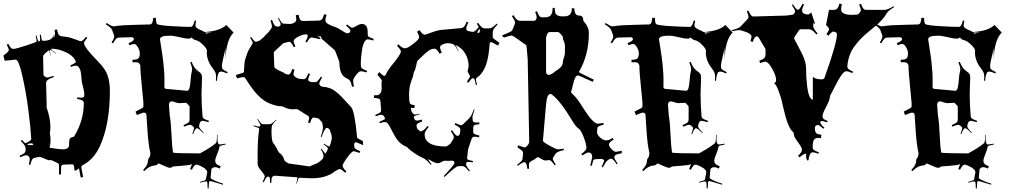

<svg xmlns="http://www.w3.org/2000/svg" viewBox="-34 -936 5847 1108"><path d="M259.8 -12.2 252.9 -11.2Q242.2 -11.2 221.9 -21Q201.7 -30.8 191.9 -30.8L165 -24.9Q156.7 -23.4 151.9 -16.1Q147 -8.8 140.6 16.1L132.8 13.2Q137.7 -12.2 137.7 -19.5Q137.7 -26.9 131.8 -33.4Q126 -40 116.7 -40Q107.4 -40 83 -28.8L79.1 -37.1Q101.6 -47.4 107.7 -53.5Q113.8 -59.6 113.8 -67.9V-77.1Q113.8 -86.9 108.6 -95.9Q103.5 -105 85.9 -123L91.8 -128.9Q106.4 -113.3 111.8 -108.9V-109.9Q146 -122.6 146 -133.8V-138.2Q143.6 -190.9 130.4 -295.2Q117.2 -399.4 95.7 -495.6Q74.2 -591.8 56.6 -591.8H52.7Q42.5 -589.4 -7.3 -585.9L-14.2 -615.2L8.8 -633.8Q17.1 -643.1 17.1 -647.9Q17.1 -652.8 4.9 -678.2L13.7 -683.1Q23.4 -665.5 29.1 -659.7Q34.7 -653.8 44.9 -653.8Q55.2 -653.8 116.5 -673.1Q177.7 -692.4 177.7 -697.8Q177.7 -703.1 171.9 -730L176.8 -731Q185.1 -696.8 190.9 -696.8Q197.8 -699.2 197.8 -706.3Q197.8 -713.4 195.8 -734.9L201.7 -735.8Q206.1 -704.6 209.2 -702.4Q212.4 -700.2 220.2 -700.4Q228 -700.7 235.8 -701.9Q243.7 -703.1 252.9 -707Q270 -713.9 279.8 -737.8L281.7 -736.8L273.9 -716.8Q283.7 -725.6 283.7 -736.8Q283.7 -748 280.8 -763.2L294.9 -766.1Q299.8 -741.7 306.2 -734.4Q312.5 -727.1 324 -726.3Q335.4 -725.6 346.2 -723.6Q356.9 -721.7 363.8 -720.5Q370.6 -719.2 381.6 -715.3Q392.6 -711.4 395.5 -710.4Q420.9 -702.1 423.3 -700.2Q425.8 -698.2 433.8 -698.2Q441.9 -698.2 462.9 -724.1L469.7 -717.8Q450.7 -694.8 450.7 -687.3Q450.7 -679.7 460.4 -663.8Q470.2 -647.9 492.9 -622.6Q515.6 -597.2 533 -579.8Q550.3 -562.5 566.4 -540Q600.1 -493.7 600.1 -410.2Q600.1 -221.2 543.5 -94.7Q507.8 -15.6 442.9 17.1Q435.1 22 435.1 29.8L445.8 85.9L431.6 87.9L421.9 35.2L405.8 47.9H396Q393.6 16.6 388.9 14.4Q384.3 12.2 378.9 12.2L334 14.2Q318.8 14.2 318.8 28.8L317.9 70.8H306.6V18.1Q306.6 9.8 298.8 4.9L267.1 -9.8Q263.2 -12.2 259.8 -12.2ZM253.9 -166 257.8 -132.8Q257.8 -114.3 253.9 -85.9L243.7 -117.2L253.9 -82L254.9 -83Q308.6 -74.2 327.9 -74.2Q347.2 -74.2 355.5 -80.8Q363.8 -87.4 364.7 -97.2Q365.7 -106.9 365.2 -117.2Q364.7 -141.6 384.8 -145Q392.1 -145 395 -150.9Q449.7 -240.7 449.7 -342.8Q449.7 -359.9 410.6 -365.2L412.1 -374Q429.7 -372.1 437.5 -372.1Q452.6 -372.1 452.6 -388.9Q452.6 -405.8 446 -430.9Q439.5 -456.1 438.7 -460.2Q438 -464.4 436.3 -484.1Q434.6 -503.9 432.6 -518.1Q430.7 -532.2 423.1 -544.7Q415.5 -557.1 403.8 -557.1Q392.1 -557.1 376 -549.8L372.1 -559.1Q389.6 -565.9 396.5 -571.5Q403.3 -577.1 403.8 -577.1H404.8Q393.1 -612.3 347.9 -633.5Q302.7 -654.8 265.6 -654.8Q263.7 -654.8 259.8 -652.8Q259.8 -649.9 289.1 -628.9L288.1 -627Q259.8 -647.9 257.8 -647.9L254.9 -647Q253.9 -647 253.9 -642.6Q253.9 -638.2 259.8 -610.8H258.8Q251 -646 249 -646H248Q214.8 -621.6 214.8 -610.8L216.8 -506.8Q216.8 -497.1 232.4 -490.2Q234.9 -488.8 239.3 -488.8Q243.7 -488.8 273.9 -498L276.9 -491.2Q231.9 -477.1 231.9 -458L234.9 -339.8V-315.9Q256.8 -253.9 256.8 -204.1Q256.8 -185.5 253.9 -166ZM121.1 -103Q128.9 -99.1 136.7 -99.1L150.9 -98.1Q154.8 -98.1 158.7 -104Q153.8 -108.9 145 -108.9Q136.2 -108.9 121.1 -103ZM254.9 -83 253.9 -85V-85.9ZM166 -97.2 164.1 -99.1Z M811 -272.9Q811 -286.1 793.9 -286.1Q791 -286.1 755.9 -272L748 -292Q793 -314 793 -317.9L793.9 -336.9Q794.4 -341.8 784.9 -433.8Q775.4 -525.9 775.9 -558.1Q772.5 -568.4 766.6 -572.8Q760.7 -577.1 745.1 -577.1L731 -576.2L730 -590.8Q760.7 -591.8 766.1 -600.6Q772.9 -611.8 772.9 -627.9Q772.9 -644 762 -663.1Q751 -682.1 740.2 -682.1Q729.5 -682.1 712.9 -674.8L708 -687Q727.5 -695.3 733.2 -700.2Q738.8 -705.1 738.8 -712.9Q733.9 -721.2 726.1 -721.2L653.8 -719.2Q644.5 -719.2 637.5 -713.4Q630.4 -707.5 618.2 -686L609.9 -689.9Q625 -715.8 625 -723.1Q625 -730.5 623.3 -735.4Q621.6 -740.2 618.7 -746.8Q615.7 -753.4 614.3 -759.8Q609.9 -775.4 576.2 -795.9L581.1 -803.2Q609.9 -784.2 619.9 -784.2Q629.9 -784.2 647 -787.4Q664.1 -790.5 742.2 -792.5Q820.3 -794.4 826.2 -794.9L823.7 -793.9Q833.5 -794.9 837.9 -796.9Q848.1 -801.8 850.1 -833H865.7Q865.7 -799.3 874.5 -795.9Q889.2 -789.1 960.7 -784.9Q1032.2 -780.8 1066.9 -780.8Q1080.6 -780.8 1089.8 -817.9L1098.1 -815.9Q1093.8 -799.8 1093.8 -790Q1093.8 -780.3 1102.3 -774.2Q1110.8 -768.1 1125.7 -761.7Q1140.6 -755.4 1147 -751Q1236.8 -756.8 1272 -792L1314 -748Q1271.5 -707 1267.1 -591.8V-660.2Q1265.1 -643.6 1256.1 -607.4Q1247.1 -571.3 1246.6 -556.6Q1246.1 -542 1251.7 -536.4Q1257.3 -530.8 1279.8 -520L1276.9 -512.2Q1252.4 -522.9 1244.1 -522.9Q1235.8 -522.9 1232.4 -520.5Q1221.7 -513.2 1217.8 -469.2L1211.9 -470.2Q1212.9 -481 1212.9 -494.9Q1212.9 -508.8 1208.3 -518.8Q1203.6 -528.8 1194.3 -541Q1159.2 -585.9 1159.2 -633.8L1160.2 -643.1Q1160.2 -654.8 1137.5 -677.5Q1114.7 -700.2 1097.2 -703.9Q1079.6 -707.5 1072.8 -720.2Q1065.9 -712.9 1051.5 -712.9Q1037.1 -712.9 1002.7 -721.4Q968.3 -730 944.8 -730Q889.2 -730 889.2 -709Q892.6 -686.5 896.7 -660.2Q900.9 -633.8 904.3 -609.6Q907.7 -585.4 908.7 -573.5Q909.7 -561.5 911.6 -542Q915 -507.3 915 -478.8Q915 -450.2 914.6 -436.5Q914.1 -422.9 927.7 -422.9L1044.9 -412.1Q1055.7 -412.1 1060.1 -430.7Q1064.5 -449.2 1066.4 -478.3Q1068.4 -507.3 1071.5 -517.6Q1074.7 -527.8 1074.7 -537.6Q1074.7 -547.4 1064 -576.2L1071.8 -579.1Q1085.9 -542.5 1105.5 -528.8Q1124.5 -515.6 1128.2 -508.1Q1131.8 -500.5 1131.8 -486.8L1128.9 -394Q1128.9 -328.1 1134.8 -265.1Q1134.8 -257.3 1141.6 -252Q1148.4 -246.6 1171.9 -238.8L1168.9 -231Q1141.6 -238.8 1135.7 -238.8Q1117.2 -238.8 1114.7 -207Q1114.7 -197.3 1141.1 -170.9L1138.2 -168Q1111.8 -195.8 1104 -195.8H1102.1Q1092.8 -195.8 1080.1 -161.1L1076.2 -163.1Q1085.9 -191.9 1085.9 -196.8Q1085.9 -201.7 1083 -203.1L1074.7 -210.9Q1068.4 -215.8 1061 -215.8Q1053.7 -215.8 1028.8 -205.1L1024.9 -213.9Q1047.9 -223.6 1054 -229.5Q1060.1 -235.4 1060.1 -244.1V-320.8Q1060.1 -323.7 1050.5 -333Q1041 -342.3 1041 -342.8L1001 -340.8Q993.2 -340.3 978.3 -345.7Q963.4 -351.1 958 -351.1Q940.9 -351.1 940.9 -329.1L945.8 -267.1Q952.6 -231 955.6 -160.2Q958.5 -89.4 964.8 -55.2Q983.9 -50.8 1120.1 -50.8Q1126 -54.2 1139.4 -61.8Q1152.8 -69.3 1160.2 -73.7Q1167.5 -78.1 1178.2 -85Q1196.3 -96.7 1212.9 -110.8Q1217.8 -119.6 1218.8 -157.2H1222.2L1220.7 -134.8Q1220.7 -102.1 1235.8 -102.1Q1240.2 -102.1 1267.1 -106.9L1268.1 -102.1Q1236.8 -95.7 1234.1 -92.5Q1231.4 -89.4 1230.7 -81.1Q1230 -72.8 1219 -46.4Q1208 -20 1208 -8.5Q1208 2.9 1214.1 9.3Q1220.2 15.6 1239.7 23.9L1233.9 37.1Q1219.7 28.8 1206.8 28.8Q1193.8 28.8 1186 40L1181.2 90.8Q1181.2 95.2 1204.1 105.7Q1227.1 116.2 1253.9 124L1252.9 129.9L1182.1 108.9Q1175.3 108.9 1173.8 112.3Q1172.4 115.7 1171.9 116.2L1169.9 151.9L1164.1 150.9Q1163.6 145 1163.6 137Q1163.6 128.9 1163.3 125.2Q1163.1 121.6 1162.1 117.7Q1161.1 110.8 1154.1 110.8Q1147 110.8 1121.1 118.2L1120.1 113.8Q1149.9 105.5 1152.3 102.3Q1154.8 99.1 1154.8 96.2L1162.1 58.1Q1162.1 43.5 1136.5 28.8Q1110.8 14.2 1098.1 14.2Q1087.9 14.2 1072.8 43.9L1063 39.1Q1065.4 31.2 1069.8 21.5Q1074.2 11.7 1074.7 8.8Q1071.8 16.6 1021.7 20Q971.7 23.4 962.9 24.9Q957 32.2 946.8 32.2Q936.5 32.2 912.4 20.8Q888.2 9.3 880.9 6.8Q870.1 19 856.4 19.5Q829.1 20.5 797.9 51.8L792 44.9Q793 43 801 34.2Q809.1 25.4 814.2 14.4Q819.3 3.4 819.3 -2.9Q819.3 -20 830.1 -30.8L832 -40L834 -50.8Q821.8 -104.5 817.4 -178Q813 -251.5 811 -272.9ZM1149.9 -749 1157.7 -741.2Q1169.9 -747.1 1189 -747.1ZM737.8 -714.8 738.8 -713.9Z M1461.9 -205.1Q1465.8 -205.1 1468.8 -213.9Q1468.8 -218.8 1450.7 -248L1453.6 -250Q1474.1 -219.2 1481 -219.2H1522.9Q1532.7 -219.2 1559.6 -245.1L1562 -243.2Q1534.7 -217.3 1534.7 -207L1532.7 -181.2Q1532.7 -118.2 1544.9 -107.9Q1553.2 -99.1 1563.5 -77.9Q1573.7 -56.6 1576.7 -55.2Q1598.6 -41.5 1606 -14.2Q1607.4 -9.3 1609.9 -6.8L1628.9 6.8L1748.5 23.9L1751 24.9L1800.8 3.9Q1806.2 -1.5 1815.4 -7.8Q1833 -19.5 1833 -35.2Q1833 -50.8 1816.9 -75.2L1820.8 -78.1L1842.8 -49.8Q1847.7 -53.7 1852.8 -64Q1857.9 -74.2 1857.9 -78.1Q1857.9 -82 1854.5 -85.9Q1851.1 -89.8 1833 -103L1835 -106.9Q1860.4 -90.8 1865 -90.8Q1869.6 -90.8 1875.2 -111.8Q1880.9 -132.8 1880.9 -139.6Q1880.9 -146.5 1878.9 -157.2L1870.6 -182.1Q1870.6 -187.5 1863.8 -192.9Q1856.9 -198.2 1852.5 -198.2Q1840.3 -198.2 1821.8 -145L1816.9 -147Q1829.6 -181.2 1829.6 -203.1L1826.7 -223.1Q1826.7 -226.1 1824.7 -230L1806.6 -250Q1804.2 -252.4 1799.8 -253.9L1781.7 -256.8L1774.9 -257.8Q1764.6 -257.8 1754.9 -225.1L1743.7 -229Q1750 -250.5 1750 -256.3Q1750 -265.6 1738.8 -270L1683.6 -305.2Q1680.7 -306.2 1673.8 -306.2L1652.8 -305.2Q1628.4 -305.2 1599.6 -320.8Q1594.7 -323.2 1579.1 -323.5Q1563.5 -323.7 1536.4 -333.3Q1509.3 -342.8 1489 -356.7Q1468.8 -370.6 1448.2 -393.1Q1419.9 -423.8 1382.8 -482.9Q1377.9 -491.2 1370.8 -491.2Q1363.8 -491.2 1334 -483.9L1326.7 -502.9Q1373.5 -516.1 1373.5 -520Q1374.5 -528.3 1375 -544.9Q1377 -583 1379.9 -589.8L1393.6 -630.9Q1397.9 -643.1 1411.4 -664.3Q1424.8 -685.5 1424.8 -689.5Q1424.8 -693.4 1409.7 -719.2L1415.5 -723.1Q1434.1 -694.8 1441.9 -694.8Q1444.8 -694.8 1446.8 -695.8L1464.8 -702.1Q1484.9 -717.3 1510.3 -745.1Q1535.6 -772.9 1535.6 -782.7Q1535.6 -792.5 1526.9 -817.9L1535.6 -820.8Q1547.4 -791 1554.2 -786.6Q1562 -782.2 1569.3 -782.2Q1576.7 -782.2 1581.3 -786.9Q1585.9 -791.5 1585.9 -796.9Q1585.9 -802.2 1569.8 -831.1L1573.7 -834Q1588.9 -807.1 1592.8 -803.7Q1596.7 -800.3 1599.6 -799.8L1633.8 -797.9Q1648.4 -796.9 1662.1 -804Q1675.8 -811 1675.8 -822.5Q1675.8 -834 1672.9 -848.1L1689 -851.1Q1692.9 -829.1 1699 -822Q1705.1 -814.9 1715.8 -814.9L1802.7 -816.9Q1815.4 -816.9 1822.3 -823.5Q1829.1 -830.1 1836.9 -854L1850.6 -850.1Q1843.8 -831.5 1843.8 -819.1Q1843.8 -806.6 1858.2 -798.1Q1872.6 -789.6 1894.3 -782.2Q1916 -774.9 1939 -759.5Q1961.9 -744.1 1968.8 -744.1Q1988.3 -744.1 1987.8 -757.8Q1987.8 -768.1 1962.9 -788.1L1968.8 -794.9Q1991.7 -775.9 1998.5 -775.9Q2005.4 -775.9 2023.7 -786.9Q2042 -797.9 2053.7 -797.9Q2087.9 -797.9 2087.9 -750V-740.2Q2087.9 -732.9 2088.9 -729.5Q2092.3 -721.2 2122.6 -711.9L2119.6 -702.1Q2099.1 -709 2088.1 -709Q2077.1 -709 2068.1 -691.7Q2059.1 -674.3 2055.2 -647.5Q2047.9 -597.2 2048.1 -573.7Q2048.3 -550.3 2050.3 -546.9Q2055.2 -537.1 2085 -526.9L2080.6 -518.1Q2060.1 -524.9 2048.3 -524.9Q2036.6 -524.9 2020.3 -502.7Q2003.9 -480.5 2003.9 -470.5Q2003.9 -460.4 2008.8 -437L1997.6 -435.1Q1992.2 -460 1986.3 -469Q1980.5 -478 1970.7 -481.9Q1944.3 -493.2 1934.6 -516.6Q1924.8 -540 1924.8 -575.2Q1924.8 -578.1 1912.6 -610.4Q1900.4 -642.6 1898.9 -645L1834 -702.1Q1818.8 -710.9 1818.8 -726.1L1814 -725.1Q1808.1 -725.1 1794.9 -732.9Q1815.9 -716.3 1815.9 -711.9Q1815.9 -710 1812 -710L1764.6 -720.2Q1752.9 -720.2 1736.8 -690.9L1729 -695.8Q1741.7 -717.8 1741.7 -727.8Q1741.7 -737.8 1732.9 -737.8Q1712.4 -737.8 1686.5 -724.1Q1660.6 -710.4 1660.6 -698.2Q1660.6 -689 1670.9 -668L1660.6 -664.1Q1647 -694.8 1634.8 -694.8L1628.9 -693.8L1602.5 -687L1597.7 -684.1Q1591.3 -677.2 1577.6 -665Q1545.9 -637.7 1545.9 -632.8L1548.8 -551.8Q1548.8 -541.5 1577.6 -528.6Q1606.4 -515.6 1611.3 -511.7Q1619.1 -505.9 1631.1 -505.9Q1643.1 -505.9 1652.8 -538.1L1665.5 -534.2Q1659.7 -515.6 1659.7 -507.3Q1659.7 -499 1672.9 -490Q1686 -481 1696.8 -481L1716.8 -479Q1727.5 -479 1733.6 -488.3Q1739.7 -497.6 1745.6 -513.2L1754.9 -508.8Q1744.6 -485.4 1744.6 -477.1Q1744.6 -461.9 1775.4 -461.9Q1781.2 -461.9 1786.6 -461.9Q1798.3 -461.9 1817.9 -494.1L1824.7 -488.8Q1808.6 -461.9 1808.6 -454.6Q1808.6 -447.3 1814.5 -441.2Q1820.3 -435.1 1834.2 -434.8Q1848.1 -434.6 1867.9 -427.5Q1887.7 -420.4 1905 -406.5Q1922.4 -392.6 1934.6 -380.1Q1946.8 -367.7 1964.1 -348.1Q1981.4 -328.6 1991.7 -318.8Q2012.7 -297.9 2026.9 -141.1Q2026.9 -138.7 2059.6 -122.1L2062 -98.1L2022 -115.2Q2017.6 -115.2 2013.7 -112.8H2014.6Q2011.2 -110.8 2009.8 -104V-95.2Q2009.8 -85 2015.4 -78.9Q2021 -72.8 2044.9 -63L2040.5 -53.2Q2016.6 -63 2006.3 -63Q1996.1 -63 1969.5 -26.4Q1942.9 10.3 1942.9 20.8Q1942.9 31.2 1964.8 53.2L1958 61Q1935.5 40 1928.7 40Q1921.9 40 1917.2 42.2Q1912.6 44.4 1907.5 47.6Q1902.3 50.8 1899.9 51.8Q1850.6 92.8 1763.7 92.8L1691.9 89.8Q1688 89.8 1677.7 125L1675.8 124Q1682.6 93.3 1682.6 90.6Q1682.6 87.9 1681.6 86.9H1677.7L1553.7 78.1Q1541.5 78.1 1536.6 86.4Q1531.7 94.7 1531.7 119.1L1524.9 120.1Q1523.9 87.9 1520.3 85.4Q1516.6 83 1511.7 83Q1502.9 83 1487.8 116.2L1481.9 112.8Q1493.7 89.4 1493.7 81.3Q1493.7 73.2 1473.1 49.1Q1452.6 24.9 1452.6 11.2V-42Q1452.6 -137.2 1461.9 -191.9Q1461.9 -194.3 1460.9 -195.3Q1458.5 -198.7 1428.7 -208L1429.7 -212.9Q1455.1 -205.1 1461.9 -205.1Z M2717.8 -229 2731.4 -230 2732.4 -219.2Q2707.5 -216.8 2702.1 -212.9Q2696.8 -209 2696.8 -199.2V-179.2Q2696.8 -171.9 2698.2 -168.5Q2701.7 -160.2 2732.4 -153.8L2730.5 -143.1Q2714.8 -147 2708.5 -147Q2702.1 -147 2700 -146.5Q2697.8 -146 2696.3 -145.8Q2694.8 -145.5 2693.4 -143.8Q2691.9 -142.1 2691.2 -141.6Q2690.4 -141.1 2689.2 -138.7Q2688 -136.2 2688 -136Q2688 -135.7 2685.3 -127.9Q2682.6 -120.1 2677.7 -105.5L2669.4 -81.1Q2666.5 -71.8 2666.5 -70.8L2661.6 -21Q2661.6 -12.7 2695.3 -6.8L2694.3 1Q2676.8 -2 2670.2 -2Q2663.6 -2 2660.9 -0.5Q2658.2 1 2657.7 2Q2655.8 4.4 2655.8 13.4Q2655.8 22.5 2677.7 48.8L2672.4 53.2Q2648.9 22.9 2637.7 22.9H2611.3Q2596.2 22.9 2531.7 85L2526.4 80.1Q2587.4 16.6 2588.4 4.9V2Q2586.9 -8.8 2573.7 -8.8L2552.7 -7.8Q2538.6 -7.8 2533.9 -8.3Q2529.3 -8.8 2527.3 -7.8L2500.5 4.9Q2498.5 5.9 2491.2 5.9Q2483.9 5.9 2471.4 0.7Q2459 -4.4 2455.6 -7.8L2435.5 -18.1Q2438 -12.7 2456.5 12.2L2451.7 15.1Q2427.7 -15.6 2407 -24.2Q2386.2 -32.7 2357.2 -52.2Q2328.1 -71.8 2316.4 -85.9L2311.5 -88.9Q2282.2 -101.1 2264.6 -122.1Q2247.1 -143.1 2231 -175.5Q2214.8 -208 2206.5 -220Q2198.2 -231.9 2187.5 -231.9Q2176.8 -231.9 2157.7 -225.1L2154.3 -231.9L2188.5 -249Q2182.6 -273.9 2165.5 -273.9Q2156.7 -273.9 2134.8 -265.1L2131.3 -272.9Q2154.3 -282.2 2159.9 -287.1Q2165.5 -292 2165.5 -299.8L2161.6 -348.1Q2161.1 -356.4 2159.7 -360.4Q2155.3 -369.1 2123.5 -371.1L2124.5 -386.2H2135.7Q2168.5 -386.2 2168.5 -428.2L2167.5 -453.1L2169.4 -471.2Q2169.4 -476.1 2143.6 -504.9L2154.3 -520Q2178.7 -497.1 2183.3 -497.6Q2188 -498 2193.4 -506.8Q2203.1 -530.8 2234.9 -569.1Q2266.6 -607.4 2276.4 -628.9Q2279.3 -633.3 2279.3 -640.9Q2279.3 -648.4 2257.3 -671.9L2265.6 -680.2Q2287.1 -657.2 2302.7 -657.2Q2318.4 -657.2 2351.6 -683.3Q2384.8 -709.5 2384.8 -720.7Q2384.8 -731.9 2372.6 -752.9L2387.7 -762.2Q2403.3 -735.8 2417.5 -735.8Q2421.9 -735.8 2460.4 -750Q2499 -764.2 2522.5 -764.2L2627.4 -773.9Q2636.7 -774.9 2643.3 -781.5Q2649.9 -788.1 2659.7 -811L2668.5 -807.1Q2656.7 -780.3 2656.7 -773.4Q2656.7 -766.6 2658.7 -763.2Q2661.1 -758.3 2668.5 -756.8L2687.5 -752.9Q2690.4 -752 2696 -752Q2701.7 -752 2706.5 -756.8L2702.6 -766.1Q2703.6 -762.2 2708.5 -757.8Q2716.3 -764.6 2728.5 -779.8L2729.5 -778.8L2717.8 -798.8L2724.6 -804.2Q2739.7 -783.2 2747.3 -777.6Q2754.9 -772 2764.6 -772H2786.6Q2796.4 -772 2805.4 -777.1Q2814.5 -782.2 2832.5 -799.8L2837.4 -794.9Q2819.8 -776.4 2814.7 -767.6Q2809.6 -758.8 2809.6 -749V-720.2Q2809.6 -715.3 2848.6 -688L2839.4 -672.9Q2804.7 -692.9 2801.8 -692.9Q2791.5 -692.9 2791.5 -682.1Q2784.7 -573.7 2753.4 -525.4Q2738.8 -502.9 2725.6 -493.9Q2712.4 -484.9 2712.4 -478.3Q2712.4 -471.7 2718.8 -446.8L2712.4 -444.8Q2706.1 -477.1 2703.4 -480.2Q2700.7 -483.4 2697.8 -483.9H2694.3L2691.4 -484.9Q2689.5 -484.9 2667.5 -458L2660.6 -465.8Q2678.7 -491.2 2678.7 -493.2L2677.7 -498L2667.5 -517.1Q2664.6 -522 2664.6 -524.9L2670.4 -553.2Q2670.4 -594.2 2650.4 -627.7Q2630.4 -661.1 2595.7 -675.8Q2599.6 -666.5 2612.3 -640.1L2610.4 -639.2Q2594.2 -671.4 2590.6 -674.1Q2586.9 -676.8 2584.2 -678.2Q2581.5 -679.7 2579.6 -682.1Q2562.5 -687 2549.6 -687Q2536.6 -687 2521 -679.9Q2505.4 -672.9 2505.4 -662.8Q2505.4 -652.8 2515.6 -632.8L2502.4 -626Q2487.8 -654.8 2472.4 -654.8Q2457 -654.8 2440.9 -644.3Q2424.8 -633.8 2404.1 -613Q2383.3 -592.3 2378.4 -588.6Q2373.5 -585 2371.6 -575.2Q2364.3 -537.6 2358.4 -527.3Q2352.5 -517.1 2351.8 -507.3Q2351.1 -497.6 2341.3 -472.7Q2326.7 -437 2326.7 -390.9Q2326.7 -344.7 2333 -337.6Q2339.4 -330.6 2359.4 -329.1L2357.4 -313H2337.4Q2337.4 -294.9 2345.7 -284.9Q2354 -274.9 2360.6 -274.9Q2367.2 -274.9 2385.7 -279.8L2386.7 -275.9Q2353.5 -267.1 2353.5 -261.2L2357.4 -250Q2360.4 -240.2 2371.6 -240.2Q2382.8 -240.2 2399.4 -246.1L2402.3 -234.9Q2369.6 -224.1 2369.6 -212.9Q2369.6 -209 2370.6 -207L2371.6 -199.2L2374.5 -192.9L2385.7 -182.1Q2386.7 -181.2 2387.9 -180.2Q2389.2 -179.2 2389.6 -178.7Q2390.1 -178.2 2395 -178.2Q2407.7 -178.2 2433.6 -209L2440.4 -204.1Q2416.5 -176.8 2416.5 -161.1Q2416.5 -90.8 2538.6 -90.8Q2543.5 -90.8 2545.4 -92.8L2564.5 -106L2582.5 -133.8Q2584.5 -140.6 2584.5 -147.5Q2584.5 -154.3 2567.4 -180.2L2574.7 -185.1Q2594.7 -151.9 2606.4 -151.9Q2622.6 -151.9 2622.6 -189Q2622.6 -201.2 2589.4 -216.8L2594.7 -226.1Q2616.7 -213.9 2625.5 -213.9Q2634.3 -213.9 2639.6 -220.2L2674.3 -253.9Q2687 -266.6 2700.7 -305.2L2704.6 -303.2Q2692.4 -268.6 2692.4 -259.3Q2692.4 -250 2693.4 -247.1V-245.1Q2693.8 -238.8 2694.8 -236.3Q2697.3 -229 2717.8 -229ZM2719.7 -748Q2723.6 -746.1 2726.6 -746.1Q2735.4 -746.1 2735.4 -759.8Q2735.4 -762.2 2733.4 -770Q2723.1 -758.8 2719.7 -748ZM2702.6 -766.1Q2700.7 -770 2700.7 -771ZM2661.6 -759.8 2660.6 -761.2V-762.2Z M3205.6 -841.8H3222.7Q3236.8 -841.8 3240 -843.8Q3243.2 -845.7 3248.3 -847.7Q3253.4 -849.6 3255.6 -853.3Q3257.8 -856.9 3261.2 -861.3Q3266.1 -869.1 3266.1 -888.2H3280.3Q3281.2 -852.1 3298.8 -847.7Q3306.2 -846.2 3313.5 -845.7Q3331.1 -843.8 3332 -819.8Q3332 -814.9 3335.9 -811Q3364.3 -781.2 3364.3 -744.1Q3364.3 -618.7 3306.2 -520Q3307.6 -517.1 3393.1 -476.1L3386.2 -463.9Q3305.2 -501 3302.2 -501Q3299.3 -501 3296.4 -499.8Q3293.5 -498.5 3291 -495.6Q3288.6 -492.7 3286.6 -489.7Q3284.7 -486.8 3282.7 -481.2Q3280.8 -475.6 3279.3 -471.7Q3277.8 -467.8 3276.1 -460.7Q3274.4 -453.6 3272.9 -449.2Q3271 -440.9 3267.1 -423.8L3261.2 -404.8Q3261.2 -402.3 3270 -393.1Q3291 -377 3325.7 -321.8Q3360.4 -266.6 3381.6 -244.4Q3402.8 -222.2 3414.8 -222.2Q3426.8 -222.2 3447.3 -227.1L3450.2 -216.8Q3425.8 -210.4 3419.4 -206.1Q3413.1 -201.7 3413.1 -192.9L3412.1 -180.2Q3411.1 -178.2 3411.1 -174.8Q3411.1 -158.7 3429.2 -142.3Q3447.3 -126 3464.1 -126Q3481 -126 3502 -140.1L3507.3 -130.9Q3480 -113.8 3480 -102.3Q3480 -90.8 3495.4 -75.4Q3510.7 -60.1 3518.8 -60.1Q3526.9 -60.1 3554.2 -65.9V-51.8Q3522.9 -44.9 3520 -42.7Q3517.1 -40.5 3515.1 -38.6Q3511.2 -35.2 3511.2 -26.9Q3511.2 -18.6 3530.3 7.8L3525.4 12.2Q3510.7 -8.8 3503.9 -14.4Q3497.1 -20 3492.2 -20Q3487.3 -20 3483.4 -18.1L3471.2 -9.8Q3462.9 -3.4 3444.3 29.8L3438 25.9L3453.1 -7.8Q3448.7 -19 3435.1 -19L3401.4 -17.1Q3389.6 -17.1 3387.2 -2L3381.3 20H3372.1L3383.3 -27.8Q3383.3 -56.2 3362.3 -56.2Q3352.1 -56.2 3326.2 -39.1L3320.3 -46.9Q3350.1 -68.4 3350.1 -81.1Q3350.1 -104.5 3333.3 -147.5Q3316.4 -190.4 3302.2 -195.8Q3289.1 -205.1 3266.6 -242.2Q3198.7 -354.5 3153.3 -388.2Q3148.9 -394 3142.1 -394Q3122.6 -394 3117.2 -333L3099.1 -124Q3099.1 -116.7 3137.2 -95.5Q3175.3 -74.2 3186 -74.2Q3196.8 -74.2 3218.3 -78.1L3220.2 -69.8Q3180.2 -62 3171.4 -47.9L3159.2 -28.8Q3156.2 -22.9 3156.2 -18.3Q3156.2 -13.7 3173.3 14.2L3167 18.1Q3145.5 -12.2 3136.2 -12.2L3114.3 -9.8Q3104 -9.8 3088.1 -19.8Q3072.3 -29.8 3068.4 -29.8Q3066.4 -27.8 3062.3 -24.9Q3058.1 -22 3055.2 -19.8Q3052.2 -17.6 3049.3 -15.6Q3044.9 -12.7 3035.4 -8.3Q3025.9 -3.9 3022 1Q3018.1 5.9 3018.1 17.8Q3018.1 29.8 3019 38.1H3009.3Q3005.4 0 2993.2 0Q2981 0 2954.1 21L2950.2 15.1Q2970.2 0 2976.1 -7.8Q2981.9 -15.6 2981.9 -23.9L2984.4 -50.8V-55.7Q2984.4 -61.5 2978.8 -65.9Q2973.1 -70.3 2970.7 -72.3Q2960.9 -80.1 2951.2 -86.9L2957 -97.2Q2988.8 -85 2994.1 -85Q2999.5 -85 3009.8 -96.4Q3020 -107.9 3020 -117.2L3011.2 -596.2Q3010.7 -596.2 3009.3 -615.2Q3005.9 -672.9 3002 -675.8L2932.1 -725.1Q2922.4 -731 2917 -731Q2911.6 -731 2874 -719.2L2862.3 -731Q2918 -753.9 2921.4 -759.8L2936 -794.9Q2938 -800.8 2938 -808.3Q2938 -815.9 2920.4 -842.8L2928.2 -849.1Q2942.4 -827.6 2950 -821.8Q2957.5 -815.9 2967.3 -815.9H3047.4Q3053.7 -815.9 3058.3 -821.3Q3063 -826.7 3063 -836.7Q3063 -846.7 3054.2 -867.2L3064.9 -871.1Q3076.7 -840.8 3085.9 -837.4Q3089.8 -835.9 3097.2 -835.9L3113.8 -836.4Q3124.5 -836.4 3127.9 -838.1Q3131.3 -839.8 3136 -841.8Q3140.6 -843.8 3142.6 -846.4Q3144.5 -849.1 3147.7 -853.3Q3150.9 -857.4 3151.9 -862.3Q3155.3 -876 3155.3 -890.1L3167 -891.1Q3168 -858.4 3176.8 -851.6Q3189.5 -841.8 3205.6 -841.8ZM3117.2 -522.9Q3117.2 -503.9 3134.3 -503.9Q3138.2 -503.9 3144 -506.8L3161.1 -516.1Q3164.6 -521.5 3179.2 -530.3Q3214.4 -551.3 3214.4 -579.1Q3214.4 -587.9 3220.2 -604Q3226.1 -620.1 3226.1 -627.9V-675.8Q3226.1 -683.6 3220.2 -697Q3214.4 -710.4 3214.4 -718Q3214.4 -725.6 3207.5 -733.4Q3192.9 -751 3186 -751H3138.2Q3128.4 -751 3122.8 -737.3Q3117.2 -723.6 3117.2 -717.8Z M3690.9 -272.9Q3690.9 -286.1 3673.8 -286.1Q3670.9 -286.1 3635.7 -272L3627.9 -292Q3672.9 -314 3672.9 -317.9L3673.8 -336.9Q3674.3 -341.8 3664.8 -433.8Q3655.3 -525.9 3655.8 -558.1Q3652.3 -568.4 3646.5 -572.8Q3640.6 -577.1 3625 -577.1L3610.8 -576.2L3609.9 -590.8Q3640.6 -591.8 3646 -600.6Q3652.8 -611.8 3652.8 -627.9Q3652.8 -644 3641.8 -663.1Q3630.9 -682.1 3620.1 -682.1Q3609.4 -682.1 3592.8 -674.8L3587.9 -687Q3607.4 -695.3 3613 -700.2Q3618.7 -705.1 3618.7 -712.9Q3613.8 -721.2 3606 -721.2L3533.7 -719.2Q3524.4 -719.2 3517.3 -713.4Q3510.3 -707.5 3498 -686L3489.7 -689.9Q3504.9 -715.8 3504.9 -723.1Q3504.9 -730.5 3503.2 -735.4Q3501.5 -740.2 3498.5 -746.8Q3495.6 -753.4 3494.1 -759.8Q3489.7 -775.4 3456.1 -795.9L3460.9 -803.2Q3489.7 -784.2 3499.8 -784.2Q3509.8 -784.2 3526.9 -787.4Q3543.9 -790.5 3622.1 -792.5Q3700.2 -794.4 3706.1 -794.9L3703.6 -793.9Q3713.4 -794.9 3717.8 -796.9Q3728 -801.8 3730 -833H3745.6Q3745.6 -799.3 3754.4 -795.9Q3769 -789.1 3840.6 -784.9Q3912.1 -780.8 3946.8 -780.8Q3960.4 -780.8 3969.7 -817.9L3978 -815.9Q3973.6 -799.8 3973.6 -790Q3973.6 -780.3 3982.2 -774.2Q3990.7 -768.1 4005.6 -761.7Q4020.5 -755.4 4026.9 -751Q4116.7 -756.8 4151.9 -792L4193.8 -748Q4151.4 -707 4147 -591.8V-660.2Q4145 -643.6 4136 -607.4Q4127 -571.3 4126.5 -556.6Q4126 -542 4131.6 -536.4Q4137.2 -530.8 4159.7 -520L4156.7 -512.2Q4132.3 -522.9 4124 -522.9Q4115.7 -522.9 4112.3 -520.5Q4101.6 -513.2 4097.7 -469.2L4091.8 -470.2Q4092.8 -481 4092.8 -494.9Q4092.8 -508.8 4088.1 -518.8Q4083.5 -528.8 4074.2 -541Q4039.1 -585.9 4039.1 -633.8L4040 -643.1Q4040 -654.8 4017.3 -677.5Q3994.6 -700.2 3977.1 -703.9Q3959.5 -707.5 3952.6 -720.2Q3945.8 -712.9 3931.4 -712.9Q3917 -712.9 3882.6 -721.4Q3848.1 -730 3824.7 -730Q3769 -730 3769 -709Q3772.5 -686.5 3776.6 -660.2Q3780.8 -633.8 3784.2 -609.6Q3787.6 -585.4 3788.6 -573.5Q3789.6 -561.5 3791.5 -542Q3794.9 -507.3 3794.9 -478.8Q3794.9 -450.2 3794.4 -436.5Q3793.9 -422.9 3807.6 -422.9L3924.8 -412.1Q3935.5 -412.1 3939.9 -430.7Q3944.3 -449.2 3946.3 -478.3Q3948.2 -507.3 3951.4 -517.6Q3954.6 -527.8 3954.6 -537.6Q3954.6 -547.4 3943.8 -576.2L3951.7 -579.1Q3965.8 -542.5 3985.4 -528.8Q4004.4 -515.6 4008.1 -508.1Q4011.7 -500.5 4011.7 -486.8L4008.8 -394Q4008.8 -328.1 4014.6 -265.1Q4014.6 -257.3 4021.5 -252Q4028.3 -246.6 4051.8 -238.8L4048.8 -231Q4021.5 -238.8 4015.6 -238.8Q3997.1 -238.8 3994.6 -207Q3994.6 -197.3 4021 -170.9L4018.1 -168Q3991.7 -195.8 3983.9 -195.8H3981.9Q3972.7 -195.8 3960 -161.1L3956.1 -163.1Q3965.8 -191.9 3965.8 -196.8Q3965.8 -201.7 3962.9 -203.1L3954.6 -210.9Q3948.2 -215.8 3940.9 -215.8Q3933.6 -215.8 3908.7 -205.1L3904.8 -213.9Q3927.7 -223.6 3933.8 -229.5Q3939.9 -235.4 3939.9 -244.1V-320.8Q3939.9 -323.7 3930.4 -333Q3920.9 -342.3 3920.9 -342.8L3880.9 -340.8Q3873 -340.3 3858.2 -345.7Q3843.3 -351.1 3837.9 -351.1Q3820.8 -351.1 3820.8 -329.1L3825.7 -267.1Q3832.5 -231 3835.4 -160.2Q3838.4 -89.4 3844.7 -55.2Q3863.8 -50.8 4000 -50.8Q4005.9 -54.2 4019.3 -61.8Q4032.7 -69.3 4040 -73.7Q4047.4 -78.1 4058.1 -85Q4076.2 -96.7 4092.8 -110.8Q4097.7 -119.6 4098.6 -157.2H4102.1L4100.6 -134.8Q4100.6 -102.1 4115.7 -102.1Q4120.1 -102.1 4147 -106.9L4147.9 -102.1Q4116.7 -95.7 4114 -92.5Q4111.3 -89.4 4110.6 -81.1Q4109.9 -72.8 4098.9 -46.4Q4087.9 -20 4087.9 -8.5Q4087.9 2.9 4094 9.3Q4100.1 15.6 4119.6 23.9L4113.8 37.1Q4099.6 28.8 4086.7 28.8Q4073.7 28.8 4065.9 40L4061 90.8Q4061 95.2 4084 105.7Q4106.9 116.2 4133.8 124L4132.8 129.9L4062 108.9Q4055.2 108.9 4053.7 112.3Q4052.2 115.7 4051.8 116.2L4049.8 151.9L4043.9 150.9Q4043.5 145 4043.5 137Q4043.5 128.9 4043.2 125.2Q4043 121.6 4042 117.7Q4041 110.8 4033.9 110.8Q4026.9 110.8 4001 118.2L4000 113.8Q4029.8 105.5 4032.2 102.3Q4034.7 99.1 4034.7 96.2L4042 58.1Q4042 43.5 4016.4 28.8Q3990.7 14.2 3978 14.2Q3967.8 14.2 3952.6 43.9L3942.9 39.1Q3945.3 31.2 3949.7 21.5Q3954.1 11.7 3954.6 8.8Q3951.7 16.6 3901.6 20Q3851.6 23.4 3842.8 24.9Q3836.9 32.2 3826.7 32.2Q3816.4 32.2 3792.2 20.8Q3768.1 9.3 3760.7 6.8Q3750 19 3736.3 19.5Q3709 20.5 3677.7 51.8L3671.9 44.9Q3672.9 43 3680.9 34.2Q3689 25.4 3694.1 14.4Q3699.2 3.4 3699.2 -2.9Q3699.2 -20 3710 -30.8L3711.9 -40L3713.9 -50.8Q3701.7 -104.5 3697.3 -178Q3692.9 -251.5 3690.9 -272.9ZM4029.8 -749 4037.6 -741.2Q4049.8 -747.1 4068.8 -747.1ZM3617.7 -714.8 3618.7 -713.9Z M4819.8 -882.8Q4819.8 -850.1 4882.8 -850.1L4911.6 -852.1Q4917 -852.1 4919.9 -855L4926.8 -862.8Q4934.1 -871.1 4934.1 -877.9Q4934.1 -884.8 4923.8 -910.2L4934.1 -914.1Q4943.8 -890.6 4949.7 -884.8Q4955.6 -878.9 4965.8 -878.9H5069.8Q5086.9 -878.9 5123 -899.9L5126 -895Q5090.8 -874 5081.5 -856.7Q5072.3 -839.4 5054.9 -820.8Q5037.6 -802.2 5018.3 -786.1Q4999 -770 4977.3 -752.2Q4955.6 -734.4 4935.5 -714.1Q4915.5 -693.8 4898.4 -670.9Q4861.8 -622.6 4856 -555.2V-550.8Q4856 -543.5 4862.1 -537.8Q4868.2 -532.2 4888.7 -522.9L4884.8 -514.2Q4861.3 -524.9 4849.1 -524.9Q4836.9 -524.9 4819.3 -499Q4801.8 -473.1 4783.2 -435.1Q4764.6 -397 4757.8 -387.2Q4755.9 -382.3 4755.9 -379.9Q4754.9 -358.9 4733.9 -320.1Q4712.9 -281.2 4712.9 -267.8Q4712.9 -254.4 4719 -249.5Q4725.1 -244.6 4742.7 -237.8L4738.8 -230Q4714.4 -237.8 4709.5 -237.8Q4704.6 -237.8 4699.7 -232.9V-230Q4699.7 -219.2 4723.6 -199.2L4717.8 -192.9Q4694.3 -214.8 4686.8 -214.8Q4679.2 -214.8 4674.1 -210.4Q4668.9 -206.1 4668.9 -200.2V-191.9Q4668.9 -167.5 4685.1 -162.6Q4692.9 -160.2 4706.1 -158.2L4703.6 -139.2Q4697.8 -140.1 4687 -140.1Q4676.3 -140.1 4669.2 -135.3Q4662.1 -130.4 4659.2 -119.6Q4655.8 -105 4655.8 -90.3Q4655.8 -75.7 4662.1 -70.6Q4668.5 -65.4 4691.9 -57.1L4689 -48.8Q4666.5 -57.1 4655.8 -57.1Q4645 -57.1 4638.9 -42.5Q4632.8 -27.8 4631.8 -11.2L4624 -9.8Q4617.7 -22.9 4617.7 -32.5Q4617.7 -42 4619.6 -47.9L4613.8 -48.8Q4604.5 -48.8 4580.1 -27.8L4570.8 -37.1Q4593.8 -57.6 4593.8 -70.1Q4593.8 -82.5 4583 -97.9Q4572.3 -113.3 4560.3 -130.6Q4548.3 -147.9 4547.6 -159.7Q4546.9 -171.4 4541 -175.8Q4512.7 -197.8 4486.3 -314.5Q4475.1 -366.2 4470.9 -377.4Q4466.8 -388.7 4464.1 -396.5Q4461.4 -404.3 4460 -408.4Q4458.5 -412.6 4455.6 -420.2Q4452.6 -427.7 4450.2 -432.4Q4447.8 -437 4444.8 -442.4Q4439 -452.6 4432.6 -456.1Q4444.8 -459 4444.8 -474.9Q4444.8 -490.7 4433.6 -516.6Q4422.4 -542.5 4408 -561.3Q4393.6 -580.1 4382.8 -580.1Q4372.1 -580.1 4353 -571.8L4347.7 -585Q4370.6 -594.2 4377.2 -601.8Q4383.8 -609.4 4383.8 -622.1V-649.9Q4383.8 -651.9 4381.8 -655.8L4343.8 -720.2Q4339.4 -726.1 4332.5 -726.1Q4319.8 -726.1 4310.1 -693.8L4296.9 -698.2Q4302.7 -717.3 4302.7 -725.1Q4302.7 -739.7 4272.2 -751Q4241.7 -762.2 4232.2 -762.2Q4222.7 -762.2 4189.9 -755.9L4188 -762.2Q4228.5 -771 4239.7 -783.2L4278.8 -824.2Q4285.6 -831.1 4285.6 -838.9Q4285.6 -846.7 4275.9 -871.1L4284.7 -875Q4294.4 -854 4300.3 -847.4Q4306.2 -840.8 4314 -840.8L4502.9 -846.2L4540 -851.1Q4544.9 -852.1 4549.3 -857.9Q4553.7 -863.8 4553.7 -872.1Q4553.7 -880.4 4535.6 -907.2L4542 -911.1Q4559.6 -881.8 4570.8 -878.9Q4582 -881.8 4596.7 -914.1L4606 -910.2Q4594.7 -887.2 4594.7 -876Q4594.7 -854 4627.9 -852.1Q4630.9 -852.1 4634.8 -854L4647.9 -863.8L4668.9 -800.8Q4668.5 -800.3 4666.7 -799.8Q4665 -799.3 4664.1 -798.8L4660.6 -805.2L4658.7 -786.1Q4658.7 -772 4684.1 -743.2L4677.7 -736.8Q4660.6 -756.3 4652.1 -761.7Q4643.6 -767.1 4633.8 -767.1H4587.9Q4582 -767.1 4576.7 -761.2L4550.8 -722.2Q4548.8 -718.3 4548.8 -715.6Q4548.8 -712.9 4551.8 -707Q4554.7 -701.2 4572.8 -667.7Q4590.8 -634.3 4596.7 -621.1Q4617.7 -575.2 4617.7 -544.7Q4617.7 -514.2 4619.1 -490.7Q4620.6 -467.3 4624 -436.5Q4632.8 -365.7 4656.7 -359.9V-495.1Q4658.7 -488.3 4672.9 -483.2Q4687 -478 4704.1 -478Q4721.2 -478 4723.6 -485.8Q4795.9 -687.5 4795.9 -738.8Q4795.9 -745.6 4789.1 -749V-750Q4778.3 -753.9 4775.9 -753.9Q4765.1 -753.9 4747.1 -730L4734.9 -738.8Q4750 -759.3 4750 -767.1Q4750 -774.9 4740.7 -784.2L4732.9 -791L4750 -878.9H4775.9Q4789.6 -878.9 4796.4 -885.3Q4803.2 -891.6 4811 -916L4824.7 -911.1Q4819.8 -894.5 4819.8 -882.8Z M5244.1 -272.9Q5244.1 -286.1 5227.1 -286.1Q5224.1 -286.1 5189 -272L5181.2 -292Q5226.1 -314 5226.1 -317.9L5227.1 -336.9Q5227.5 -341.8 5218 -433.8Q5208.5 -525.9 5209 -558.1Q5205.6 -568.4 5199.7 -572.8Q5193.8 -577.1 5178.2 -577.1L5164.1 -576.2L5163.1 -590.8Q5193.8 -591.8 5199.2 -600.6Q5206.1 -611.8 5206.1 -627.9Q5206.1 -644 5195.1 -663.1Q5184.1 -682.1 5173.3 -682.1Q5162.6 -682.1 5146 -674.8L5141.1 -687Q5160.6 -695.3 5166.3 -700.2Q5171.9 -705.1 5171.9 -712.9Q5167 -721.2 5159.2 -721.2L5086.9 -719.2Q5077.6 -719.2 5070.6 -713.4Q5063.5 -707.5 5051.3 -686L5043 -689.9Q5058.1 -715.8 5058.1 -723.1Q5058.1 -730.5 5056.4 -735.4Q5054.7 -740.2 5051.8 -746.8Q5048.8 -753.4 5047.4 -759.8Q5043 -775.4 5009.3 -795.9L5014.2 -803.2Q5043 -784.2 5053 -784.2Q5063 -784.2 5080.1 -787.4Q5097.2 -790.5 5175.3 -792.5Q5253.4 -794.4 5259.3 -794.9L5256.8 -793.9Q5266.6 -794.9 5271 -796.9Q5281.2 -801.8 5283.2 -833H5298.8Q5298.8 -799.3 5307.6 -795.9Q5322.3 -789.1 5393.8 -784.9Q5465.3 -780.8 5500 -780.8Q5513.7 -780.8 5522.9 -817.9L5531.2 -815.9Q5526.9 -799.8 5526.9 -790Q5526.9 -780.3 5535.4 -774.2Q5543.9 -768.1 5558.8 -761.7Q5573.7 -755.4 5580.1 -751Q5669.9 -756.8 5705.1 -792L5747.1 -748Q5704.6 -707 5700.2 -591.8V-660.2Q5698.2 -643.6 5689.2 -607.4Q5680.2 -571.3 5679.7 -556.6Q5679.2 -542 5684.8 -536.4Q5690.4 -530.8 5712.9 -520L5710 -512.2Q5685.5 -522.9 5677.2 -522.9Q5668.9 -522.9 5665.5 -520.5Q5654.8 -513.2 5650.9 -469.2L5645 -470.2Q5646 -481 5646 -494.9Q5646 -508.8 5641.4 -518.8Q5636.7 -528.8 5627.4 -541Q5592.3 -585.9 5592.3 -633.8L5593.3 -643.1Q5593.3 -654.8 5570.6 -677.5Q5547.9 -700.2 5530.3 -703.9Q5512.7 -707.5 5505.9 -720.2Q5499 -712.9 5484.6 -712.9Q5470.2 -712.9 5435.8 -721.4Q5401.4 -730 5377.9 -730Q5322.3 -730 5322.3 -709Q5325.7 -686.5 5329.8 -660.2Q5334 -633.8 5337.4 -609.6Q5340.8 -585.4 5341.8 -573.5Q5342.8 -561.5 5344.7 -542Q5348.1 -507.3 5348.1 -478.8Q5348.1 -450.2 5347.7 -436.5Q5347.2 -422.9 5360.8 -422.9L5478 -412.1Q5488.8 -412.1 5493.2 -430.7Q5497.6 -449.2 5499.5 -478.3Q5501.5 -507.3 5504.6 -517.6Q5507.8 -527.8 5507.8 -537.6Q5507.8 -547.4 5497.1 -576.2L5504.9 -579.1Q5519 -542.5 5538.6 -528.8Q5557.6 -515.6 5561.3 -508.1Q5564.9 -500.5 5564.9 -486.8L5562 -394Q5562 -328.1 5567.9 -265.1Q5567.9 -257.3 5574.7 -252Q5581.5 -246.6 5605 -238.8L5602.1 -231Q5574.7 -238.8 5568.8 -238.8Q5550.3 -238.8 5547.9 -207Q5547.9 -197.3 5574.2 -170.9L5571.3 -168Q5544.9 -195.8 5537.1 -195.8H5535.2Q5525.9 -195.8 5513.2 -161.1L5509.3 -163.1Q5519 -191.9 5519 -196.8Q5519 -201.7 5516.1 -203.1L5507.8 -210.9Q5501.5 -215.8 5494.1 -215.8Q5486.8 -215.8 5461.9 -205.1L5458 -213.9Q5481 -223.6 5487.1 -229.5Q5493.2 -235.4 5493.2 -244.1V-320.8Q5493.2 -323.7 5483.6 -333Q5474.1 -342.3 5474.1 -342.8L5434.1 -340.8Q5426.3 -340.3 5411.4 -345.7Q5396.5 -351.1 5391.1 -351.1Q5374 -351.1 5374 -329.1L5378.9 -267.1Q5385.7 -231 5388.7 -160.2Q5391.6 -89.4 5397.9 -55.2Q5417 -50.8 5553.2 -50.8Q5559.1 -54.2 5572.5 -61.8Q5585.9 -69.3 5593.3 -73.7Q5600.6 -78.1 5611.3 -85Q5629.4 -96.7 5646 -110.8Q5650.9 -119.6 5651.9 -157.2H5655.3L5653.8 -134.8Q5653.8 -102.1 5668.9 -102.1Q5673.3 -102.1 5700.2 -106.9L5701.2 -102.1Q5669.9 -95.7 5667.2 -92.5Q5664.6 -89.4 5663.8 -81.1Q5663.1 -72.8 5652.1 -46.4Q5641.1 -20 5641.1 -8.5Q5641.1 2.9 5647.2 9.3Q5653.3 15.6 5672.9 23.9L5667 37.1Q5652.8 28.8 5639.9 28.8Q5627 28.8 5619.1 40L5614.3 90.8Q5614.3 95.2 5637.2 105.7Q5660.2 116.2 5687 124L5686 129.9L5615.2 108.9Q5608.4 108.9 5606.9 112.3Q5605.5 115.7 5605 116.2L5603 151.9L5597.2 150.9Q5596.7 145 5596.7 137Q5596.7 128.9 5596.4 125.2Q5596.2 121.6 5595.2 117.7Q5594.2 110.8 5587.2 110.8Q5580.1 110.8 5554.2 118.2L5553.2 113.8Q5583 105.5 5585.4 102.3Q5587.9 99.1 5587.9 96.2L5595.2 58.1Q5595.2 43.5 5569.6 28.8Q5543.9 14.2 5531.2 14.2Q5521 14.2 5505.9 43.9L5496.1 39.1Q5498.5 31.2 5502.9 21.5Q5507.3 11.7 5507.8 8.8Q5504.9 16.6 5454.8 20Q5404.8 23.4 5396 24.9Q5390.1 32.2 5379.9 32.2Q5369.6 32.2 5345.5 20.8Q5321.3 9.3 5314 6.8Q5303.2 19 5289.6 19.5Q5262.2 20.5 5231 51.8L5225.1 44.9Q5226.1 43 5234.1 34.2Q5242.2 25.4 5247.3 14.4Q5252.4 3.4 5252.4 -2.9Q5252.4 -20 5263.2 -30.8L5265.1 -40L5267.1 -50.8Q5254.9 -104.5 5250.5 -178Q5246.1 -251.5 5244.1 -272.9ZM5583 -749 5590.8 -741.2Q5603 -747.1 5622.1 -747.1ZM5170.9 -714.8 5171.9 -713.9Z"/></svg>

Font: Eater Caps
Style: Regular
Weight: 400
Version: Version 001.002